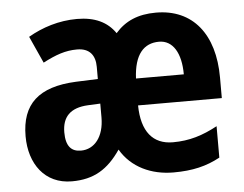

<svg xmlns="http://www.w3.org/2000/svg" viewBox="-45 -612 858 676"><g transform="rotate(-5 384.0 -274.0)"><path d="M529 -556C465 -556 420 -536 385 -496C357 -537 313 -558 250 -558C186 -558 127 -539 77 -510L120 -415C166 -439 200 -451 241 -451C286 -451 305 -424 305 -384V-341L227 -338C95 -332 34 -276 34 -162C34 -65 87 10 183 10C261 10 311 -21 356 -87C394 -22 464 10 542 10C610 10 659 -2 707 -28V-139C655 -111 608 -96 549 -96C479 -96 439 -143 438 -236H734V-309C734 -462 659 -556 529 -556ZM531 -453C580 -453 608 -406 608 -331H439C443 -416 477 -453 531 -453ZM263 -252 306 -254V-205C306 -137 272 -95 224 -95C190 -95 171 -115 171 -164C171 -218 199 -249 263 -252Z"/></g></svg>

Font: Noto Sans Sinhala Condensed
Style: Bold
Weight: 700
Width: 3
Designer: Jelle Bosma - Monotype Design Team
Foundry: Monotype Imaging Inc.
Version: Version 2.006